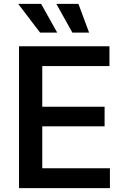

<svg xmlns="http://www.w3.org/2000/svg" viewBox="-20 -965 644 985"><path d="M77.6 0V-727.5H541.5V-626H196.8V-417.5H516.6V-316.9H196.8V-101.6H543.9V0ZM351.1 -797.9 269 -945.3H382.3L437 -797.9ZM185.5 -797.9 73.2 -945.3H190.9L273.4 -797.9Z"/></svg>

Font: Inter
Style: 540
Weight: 540
Designer: Rasmus Andersson
Foundry: rsms
Version: Version 4.001;git-66647c0bb